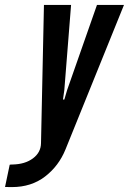

<svg xmlns="http://www.w3.org/2000/svg" viewBox="-22 -567 524 782"><path d="M26.5 195Q105.5 195 161.5 152Q217.5 109 245 41L483 -547H373L251.5 -200.5L240 -161.5H234.5L240 -200.5L267.5 -547H157L145 16Q144.5 54 112.2 78Q80 102 29.5 103Q20.5 103 17.5 104L-1.5 194.5Q18 195 21.2 195Q24.5 195 26.5 195Z"/></svg>

Font: League Gothic SemiExpanded Italic
Style: Regular
Weight: 400
Width: 6
Designer: The League of Moveable Type
Version: Version 1.600; ttfautohint (v1.8.3)